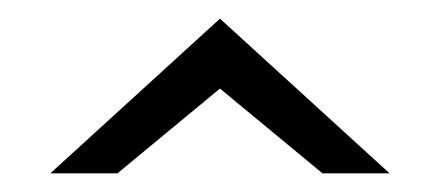

<svg xmlns="http://www.w3.org/2000/svg" viewBox="-20 -740 472 206"><path d="M34 -554H106L216 -645L326 -554H398L216 -720Z"/></svg>

Font: Charger Sport
Style: Df
Weight: 400
Designer: Jasper
Foundry: Cannot Into Space Fonts
Version: Version 1.1